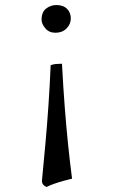

<svg xmlns="http://www.w3.org/2000/svg" viewBox="-20 -487 451 762"><path d="M147 224Q153 163 160 86Q167 9 172.5 -72Q178 -153 181 -228Q190 -232 201.5 -233Q213 -234 226 -234Q231 -139 237 -61.5Q243 16 250 84.5Q257 153 266 222Q253 225 233 230.5Q213 236 194.5 242.5Q176 249 165 255Q155 251 150 244Q145 237 147 224ZM145 -409Q145 -439 163 -453Q181 -467 204 -467Q231 -467 246 -452Q261 -437 261 -414Q261 -391 244 -374Q227 -357 200 -357Q175 -357 160 -374.5Q145 -392 145 -409Z"/></svg>

Font: Vollkorn
Style: Regular
Weight: 400
Designer: Friedrich Althausen
Foundry: Friedrich Althausen
Version: Version 4.104